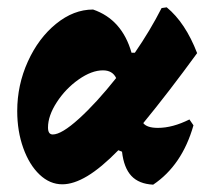

<svg xmlns="http://www.w3.org/2000/svg" viewBox="-20 -501 579 524"><path d="M411 -152Q451 -152 497 -175L508 -159Q477 -50 398 3Q359 1 338.5 -21Q318 -43 313 -87L303 -91Q256 -43 218.5 -20.5Q181 2 150 2Q116 2 88 -24.5Q60 -51 43.5 -97Q27 -143 27 -198Q27 -269 56 -333Q85 -397 133 -436Q181 -475 234 -475Q313 -448 339 -357H348Q390 -418 421 -479L435 -481Q486 -439 518 -356Q440 -249 371 -165Q381 -152 411 -152ZM297 -288Q287 -309 261 -309Q230 -309 194.5 -284Q159 -259 135 -222Q111 -185 111 -153Q111 -134 124 -134Q148 -134 195.5 -177Q243 -220 297 -288Z"/></svg>

Font: Alegreya Black
Style: Italic
Weight: 900
Italic angle: -7°
Designer: Juan Pablo del Peral
Foundry: Huerta Tipografica
Version: Version 2.007; ttfautohint (v1.6)